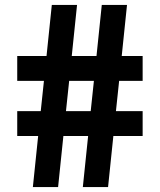

<svg xmlns="http://www.w3.org/2000/svg" viewBox="-20 -760 650 780"><path d="M559.5 -431.5H464L451 -308.5H559.5V-207.5H440.5L419 0H316.5L338 -207.5H237.5L216 0H113.5L135 -207.5H50V-308.5H145.5L158.5 -431.5H50V-532.5H169L190.5 -740H293L271.5 -532.5H372L393.5 -740H496L474.5 -532.5H559.5ZM348.5 -308.5 361.5 -431.5H261L248 -308.5Z"/></svg>

Font: Encode Sans SemiBold
Style: Regular
Weight: 600
Designer: Multiple Designers
Foundry: Impallari Type
Version: Version 2.000